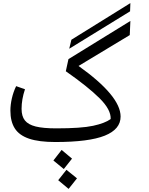

<svg xmlns="http://www.w3.org/2000/svg" viewBox="-20 -901 961 1237"><path d="M818 -828 426 -587 440 -645 820 -881ZM421 -520 820 -766 816 -675 486 -476Q757 -283 757 -150Q757 -68 655 -27Q553 14 336 14Q231 14 167.5 -7.5Q104 -29 75.5 -73.5Q47 -118 47 -188Q47 -226 56.5 -267.5Q66 -309 84 -346L141 -326Q119 -261 119 -200Q119 -152 140.5 -125Q162 -98 210 -86Q258 -74 343 -74Q503 -74 579.5 -90.5Q656 -107 693 -134Q696 -194 621.5 -268Q547 -342 404 -442ZM324 133 377 65 444 121 391 188ZM355 260 408 193 476 248 422 316Z"/></svg>

Font: FiraGO Book
Style: Italic
Weight: 350
Italic angle: -8°
Designer: bBox Type GmbH
Foundry: bBox Type GmbH
Version: Version 1.001